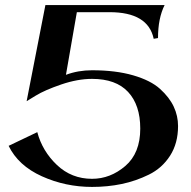

<svg xmlns="http://www.w3.org/2000/svg" viewBox="-20 -545 754 757"><path d="M682 -48Q682 20 650.5 69Q619 118 567 143.5Q515 169 459.5 180.5Q404 192 343 192Q238 192 145 150Q52 108 14 30L127 -24Q147 51 204.5 105.5Q262 160 343 160Q415 160 474 109.5Q533 59 533 -38Q533 -131 485 -182.5Q437 -234 343 -234Q286 -234 221.5 -212Q157 -190 121 -168L85 -146L159 -525H629Q603 -473 603 -395L586 -392Q564 -497 412 -497H283L240 -250Q288 -268 343 -268Q436 -268 505 -248Q574 -228 611 -194.5Q648 -161 665 -124.5Q682 -88 682 -48Z"/></svg>

Font: Uncial Antiqua
Style: Regular
Weight: 400
Designer: Astigmatic (AOETI)
Foundry: Astigmatic (AOETI)
Version: Version 1.000